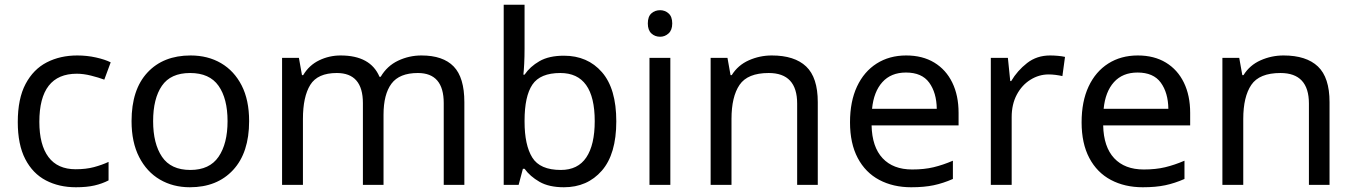

<svg xmlns="http://www.w3.org/2000/svg" viewBox="-20 -780 5710 810"><path d="M300 10Q229 10 173.5 -19Q118 -48 86.5 -109Q55 -170 55 -265Q55 -364 88 -426Q121 -488 177.5 -517Q234 -546 306 -546Q347 -546 385 -537.5Q423 -529 447 -517L420 -444Q396 -453 364 -461Q332 -469 304 -469Q146 -469 146 -266Q146 -169 184.5 -117.5Q223 -66 299 -66Q343 -66 376.5 -75Q410 -84 438 -97V-19Q411 -5 378.5 2.5Q346 10 300 10Z M1031 -269Q1031 -136 963.5 -63Q896 10 781 10Q710 10 654.5 -22.5Q599 -55 567 -117.5Q535 -180 535 -269Q535 -402 602 -474Q669 -546 784 -546Q857 -546 912.5 -513.5Q968 -481 999.5 -419.5Q1031 -358 1031 -269ZM626 -269Q626 -174 663.5 -118.5Q701 -63 783 -63Q864 -63 902 -118.5Q940 -174 940 -269Q940 -364 902 -418Q864 -472 782 -472Q700 -472 663 -418Q626 -364 626 -269Z M1758 -546Q1849 -546 1894 -499.5Q1939 -453 1939 -349V0H1852V-345Q1852 -472 1743 -472Q1665 -472 1631.5 -427Q1598 -382 1598 -296V0H1511V-345Q1511 -472 1401 -472Q1320 -472 1289 -422Q1258 -372 1258 -278V0H1170V-536H1241L1254 -463H1259Q1284 -505 1326.5 -525.5Q1369 -546 1417 -546Q1543 -546 1581 -456H1586Q1613 -502 1659.5 -524Q1706 -546 1758 -546Z M2193 -575Q2193 -541 2191.5 -511.5Q2190 -482 2188 -465H2193Q2216 -499 2256 -522Q2296 -545 2359 -545Q2459 -545 2519.5 -475.5Q2580 -406 2580 -268Q2580 -130 2519 -60Q2458 10 2359 10Q2296 10 2256 -13Q2216 -36 2193 -68H2186L2168 0H2105V-760H2193ZM2344 -472Q2259 -472 2226 -423Q2193 -374 2193 -271V-267Q2193 -168 2225.5 -115.5Q2258 -63 2346 -63Q2418 -63 2453.5 -116Q2489 -169 2489 -269Q2489 -472 2344 -472Z M2765 -737Q2785 -737 2800.5 -723.5Q2816 -710 2816 -681Q2816 -653 2800.5 -639Q2785 -625 2765 -625Q2743 -625 2728 -639Q2713 -653 2713 -681Q2713 -710 2728 -723.5Q2743 -737 2765 -737ZM2808 -536V0H2720V-536Z M3236 -546Q3332 -546 3381 -499.5Q3430 -453 3430 -349V0H3343V-343Q3343 -472 3223 -472Q3134 -472 3100 -422Q3066 -372 3066 -278V0H2978V-536H3049L3062 -463H3067Q3093 -505 3139 -525.5Q3185 -546 3236 -546Z M3803 -546Q3872 -546 3921.5 -516Q3971 -486 3997.5 -431.5Q4024 -377 4024 -304V-251H3657Q3659 -160 3703.5 -112.5Q3748 -65 3828 -65Q3879 -65 3918.5 -74.5Q3958 -84 4000 -102V-25Q3959 -7 3919 1.5Q3879 10 3824 10Q3748 10 3689.5 -21Q3631 -52 3598.5 -113.5Q3566 -175 3566 -264Q3566 -352 3595.5 -415Q3625 -478 3678.5 -512Q3732 -546 3803 -546ZM3802 -474Q3739 -474 3702.5 -433.5Q3666 -393 3659 -321H3932Q3931 -389 3900 -431.5Q3869 -474 3802 -474Z M4410 -546Q4425 -546 4442.5 -544.5Q4460 -543 4473 -540L4462 -459Q4449 -462 4433.5 -464Q4418 -466 4404 -466Q4363 -466 4327 -443.5Q4291 -421 4269.5 -380.5Q4248 -340 4248 -286V0H4160V-536H4232L4242 -438H4246Q4272 -482 4313 -514Q4354 -546 4410 -546Z M4780 -546Q4849 -546 4898.5 -516Q4948 -486 4974.5 -431.5Q5001 -377 5001 -304V-251H4634Q4636 -160 4680.5 -112.5Q4725 -65 4805 -65Q4856 -65 4895.5 -74.5Q4935 -84 4977 -102V-25Q4936 -7 4896 1.5Q4856 10 4801 10Q4725 10 4666.5 -21Q4608 -52 4575.5 -113.5Q4543 -175 4543 -264Q4543 -352 4572.5 -415Q4602 -478 4655.5 -512Q4709 -546 4780 -546ZM4779 -474Q4716 -474 4679.5 -433.5Q4643 -393 4636 -321H4909Q4908 -389 4877 -431.5Q4846 -474 4779 -474Z M5395 -546Q5491 -546 5540 -499.5Q5589 -453 5589 -349V0H5502V-343Q5502 -472 5382 -472Q5293 -472 5259 -422Q5225 -372 5225 -278V0H5137V-536H5208L5221 -463H5226Q5252 -505 5298 -525.5Q5344 -546 5395 -546Z"/></svg>

Font: Noto Sans Vai
Style: Regular
Weight: 400
Designer: Monotype Design Team
Foundry: Monotype Imaging Inc.
Version: Version 2.001; ttfautohint (v1.8.4.7-5d5b)